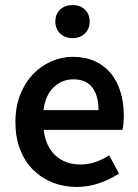

<svg xmlns="http://www.w3.org/2000/svg" viewBox="-20 -728 547 760"><path d="M283 12Q232 12 188 -5.5Q144 -23 111 -56Q78 -89 59.5 -136.5Q41 -184 41 -245Q41 -305 60 -353Q79 -401 110.5 -434Q142 -467 183 -485Q224 -503 267 -503Q317 -503 355 -486Q393 -469 418.5 -438Q444 -407 457 -364Q470 -321 470 -270Q470 -253 468.5 -238Q467 -223 465 -214H153Q161 -148 199.5 -112.5Q238 -77 298 -77Q330 -77 357.5 -86.5Q385 -96 412 -113L451 -41Q416 -18 373 -3Q330 12 283 12ZM152 -292H370Q370 -349 345.5 -381.5Q321 -414 270 -414Q226 -414 193 -383Q160 -352 152 -292ZM267 -577Q237 -577 218 -595.5Q199 -614 199 -643Q199 -672 218 -690Q237 -708 267 -708Q297 -708 316 -690Q335 -672 335 -643Q335 -614 316 -595.5Q297 -577 267 -577Z"/></svg>

Font: Processing Sans Pro Semibold
Style: Regular
Weight: 600
Designer: Paul D. Hunt
Foundry: Adobe Systems Incorporated
Version: Version 2.020;PS 2.000;hotconv 1.0.86;makeotf.lib2.5.63406